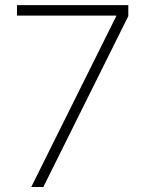

<svg xmlns="http://www.w3.org/2000/svg" viewBox="-20 -748 581 768"><path d="M105 0 444.8 -683.1V-685.5H47.9V-727.5H493.2V-683.6L153.3 0Z"/></svg>

Font: Inter 20pt ExtraLight
Style: Regular
Weight: 250
Version: Version 4.001;git-66647c0bb